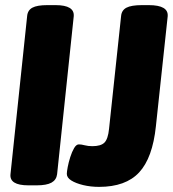

<svg xmlns="http://www.w3.org/2000/svg" viewBox="-20 -722 675 750"><path d="M91 2Q16 2 21 -42L86 -659Q88 -682 106.5 -692Q125 -702 165 -702H197Q272 -702 268 -658L203 -41Q200 -19 181 -8.5Q162 2 123 2ZM367 8Q334 8 305 1Q276 -6 258.5 -17Q241 -28 241 -43Q241 -51 244.5 -69.5Q248 -88 254.5 -108.5Q261 -129 269.5 -143.5Q278 -158 288 -158Q298 -158 311 -154.5Q324 -151 341 -151Q374 -151 388 -165Q402 -179 406 -219L453 -659Q455 -682 474 -692Q493 -702 535 -702H561Q639 -702 635 -658L589 -229Q576 -105 523.5 -48.5Q471 8 367 8Z"/></svg>

Font: Asap Semi Condensed Semi Condensed Black
Style: Italic
Weight: 900
Width: 4
Italic angle: -6°
Designer: Pablo Cosgaya
Foundry: Omnibus-Type
Version: Version 3.001; ttfautohint (v1.8.4.7-5d5b)